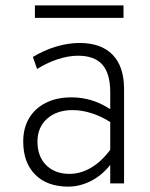

<svg xmlns="http://www.w3.org/2000/svg" viewBox="-20 -683 560 715"><path d="M234.5 12Q155.5 12 111 -32.8Q66.5 -77.5 66.5 -156Q66.5 -206.5 88.5 -243.2Q110.5 -280 151 -300.2Q191.5 -320.5 246.5 -320.5Q284 -320.5 320 -309.8Q356 -299 390.5 -276.5V-339.5Q390.5 -409 361.2 -442.2Q332 -475.5 270.5 -475.5Q235 -475.5 195.2 -462.5Q155.5 -449.5 118 -426L102.5 -471Q144 -496 189 -509.5Q234 -523 276 -523Q357 -523 399.5 -479Q442 -435 442 -351.5V0H390.5V-69Q360.5 -30.5 319 -9.2Q277.5 12 234.5 12ZM238.5 -35.5Q280 -35.5 318.8 -58.2Q357.5 -81 390.5 -125V-228.5Q358 -249.5 321.5 -261.2Q285 -273 250.5 -273Q191.5 -273 155.5 -241Q119.5 -209 119.5 -155.5Q119.5 -100.5 152 -68Q184.5 -35.5 238.5 -35.5ZM110 -616.5V-663H440V-616.5Z"/></svg>

Font: Overpass ExtraLight
Style: Regular
Weight: 250
Designer: Delve Withrington, Dave Bailey, Thomas Jockin
Foundry: Delve Fonts LLC
Version: Version 4.000